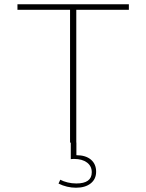

<svg xmlns="http://www.w3.org/2000/svg" viewBox="-20 -670 686 902"><path d="M431.6 136.7Q431.6 100.6 407 79.8Q382.3 59.1 338.9 59.1V-0.5H312.5V77.6Q316.4 77.1 320.8 76.9Q325.2 76.7 328.6 76.7Q366.2 76.7 388.7 93.5Q411.1 110.4 411.1 139.2Q411.1 191.9 338.4 191.9Q317.4 191.9 297.4 187Q277.3 182.1 263.2 174.3L254.9 192.4Q274.4 202.1 295.2 207Q315.9 211.9 336.9 211.9Q380.4 211.9 406 191.7Q431.6 171.4 431.6 136.7ZM338.4 0V-624H585.4V-649.9H62V-624H309.1V0Z"/></svg>

Font: Estedad VF
Style: Regular
Weight: 100
Designer: Amin Abedi
Version: Version 7.3